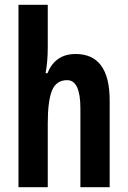

<svg xmlns="http://www.w3.org/2000/svg" viewBox="-20 -780 534 800"><path d="M57 -760V0H179V-266Q179 -359 196.5 -402.5Q214 -446 260 -446Q315 -446 315 -328V0H437V-361Q437 -555 295 -555Q210 -555 178 -475H170Q179 -524 179 -583V-760Z"/></svg>

Font: Noto Sans UI Condensed
Style: Bold
Weight: 700
Width: 3
Designer: Monotype Design Team
Foundry: Monotype Imaging Inc.
Version: 1.001